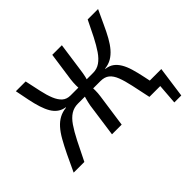

<svg xmlns="http://www.w3.org/2000/svg" viewBox="-200 -942 1346 1346"><g transform="rotate(-45 473.0 -269.5)"><path d="M780 0 791 -79H930L919 0ZM829 151 841 -7H920L898 151ZM196 -690Q210 -625 221.5 -571.5Q233 -518 249 -479Q265 -440 288.5 -419Q312 -398 349 -398L345 -321Q306 -321 275 -301.5Q244 -282 216.5 -242Q189 -202 158.5 -142Q128 -82 88 0H-18Q14 -70 41 -125.5Q68 -181 92 -223.5Q116 -266 142 -295Q168 -324 198 -340Q228 -356 266 -360L267 -363Q235 -368 211.5 -385Q188 -402 171.5 -430Q155 -458 142.5 -497Q130 -536 120 -584.5Q110 -633 99 -690ZM441 -398 431 -321H312L323 -398ZM555 -690 525 -477Q521 -445 514.5 -416.5Q508 -388 495 -358Q497 -330 497 -301.5Q497 -273 493 -246L458 0H362L397 -250Q402 -277 410 -306Q418 -335 429 -365Q426 -393 426 -421Q426 -449 430 -480L460 -690ZM606 -398 596 -321H482L492 -398ZM914 -690Q887 -633 864.5 -583.5Q842 -534 820 -494.5Q798 -455 773.5 -426.5Q749 -398 720 -381Q691 -364 654 -360L653 -357Q688 -353 711.5 -336Q735 -319 752.5 -290Q770 -261 782.5 -219.5Q795 -178 806.5 -122.5Q818 -67 832 0H733Q716 -81 703 -141Q690 -201 674.5 -241Q659 -281 634.5 -301Q610 -321 569 -321L574 -398Q611 -398 641.5 -419Q672 -440 698.5 -479Q725 -518 752.5 -571.5Q780 -625 811 -690Z"/></g></svg>

Font: Exo 2 Medium
Style: Italic
Weight: 500
Italic angle: -8°
Designer: Natanael Gama
Foundry: Natanael Gama
Version: Version 2.010